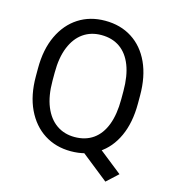

<svg xmlns="http://www.w3.org/2000/svg" viewBox="-122 -820 931 1039"><g transform="rotate(15 344.0 -300.5)"><path d="M447.3 -81.5 627.9 61.5 564.5 120.1 386.7 -21ZM625.5 -377.9V-333Q625.5 -226.6 590.3 -149.7Q555.2 -72.8 491 -31.5Q426.8 9.8 340.3 9.8Q255.9 9.8 191.4 -31.5Q127 -72.8 90.3 -149.7Q53.7 -226.6 53.7 -333V-377.9Q53.7 -484.4 90.1 -561.3Q126.5 -638.2 190.7 -679.4Q254.9 -720.7 339.4 -720.7Q425.8 -720.7 490.2 -679.4Q554.7 -638.2 590.1 -561.3Q625.5 -484.4 625.5 -377.9ZM532.2 -333V-378.9Q532.2 -463.4 509.5 -521.7Q486.8 -580.1 443.6 -610.4Q400.4 -640.6 339.4 -640.6Q281.2 -640.6 238 -610.4Q194.8 -580.1 170.9 -521.7Q147 -463.4 147 -378.9V-333Q147 -248 171.1 -189.2Q195.3 -130.4 238.8 -100.1Q282.2 -69.8 340.3 -69.8Q401.4 -69.8 444.3 -100.1Q487.3 -130.4 509.8 -189.2Q532.2 -248 532.2 -333Z"/></g></svg>

Font: RobotoDEMO
Style: Regular
Weight: 400
Designer: Christian Robertson
Foundry: Google
Version: Version 2.136